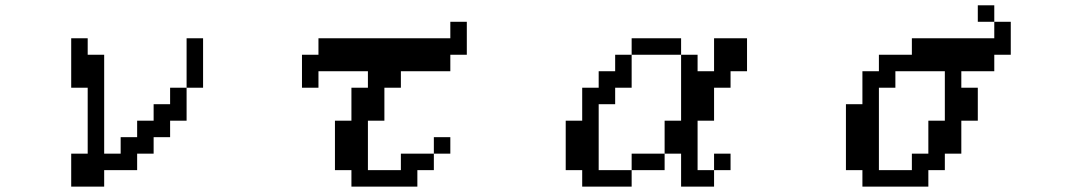

<svg xmlns="http://www.w3.org/2000/svg" viewBox="-20 -692 4040 728"><path d="M250 15.6V-109.4H312.5V-359.4H250V-546.9H312.5V-484.4H375V-109.4H437.5V-171.9H500V-234.4H562.5V-296.9H625V-359.4H687.5V-546.9H750V-359.4H687.5V-234.4H625V-171.9H562.5V-109.4H500V-46.9H375V15.6Z M1125 -359.4V-484.4H1187.5V-546.9H1687.5V-609.4H1750V-484.4H1687.5V-421.9H1500V-359.4H1437.5V-234.4H1375V-46.9H1500V-109.4H1625V-171.9H1687.5V-109.4H1625V-46.9H1562.5V15.6H1312.5V-46.9H1250V-234.4H1312.5V-359.4H1375V-421.9H1187.5V-359.4Z M2125 -46.9V-234.4H2187.5V-359.4H2250V-421.9H2312.5V-484.4H2375V-546.9H2562.5V-484.4H2625V-421.9H2687.5V-546.9H2812.5V-421.9H2750V-359.4H2687.5V-234.4H2625V-46.9H2687.5V15.6H2562.5V-109.4H2500V-234.4H2562.5V-484.4H2375V-359.4H2312.5V-296.9H2250V-46.9H2375V-109.4H2500V-46.9H2375V15.6H2187.5V-46.9ZM2687.5 -46.9V-109.4H2750V-46.9Z M3312.5 -46.9H3437.5V-109.4H3500V-234.4H3562.5V-421.9H3375V-359.4H3312.5ZM3187.5 -46.9V-296.9H3250V-421.9H3312.5V-484.4H3437.5V-546.9H3750V-609.4H3812.5V-484.4H3750V-421.9H3625V-359.4H3687.5V-234.4H3625V-109.4H3562.5V-46.9H3500V15.6H3250V-46.9ZM3750 -609.4H3687.5V-671.9H3750Z"/></svg>

Font: KH Dot Dougenzaka 16
Style: Regular
Weight: 400
Designer: Original version for X68000 by Keitarou Hiraki (http://hp.vector.co.jp/authors/VA000874/) / TrueType conversion by Homem
Version: Version 1.00.20150527